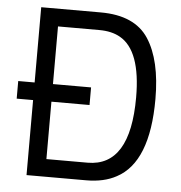

<svg xmlns="http://www.w3.org/2000/svg" viewBox="-51 -745 749 793"><g transform="rotate(5 323.5 -348.0)"><path d="M20 -311V-384H88V-696H335Q476 -696 533.5 -608Q591 -520 591 -359Q591 -97 460 -28Q409 0 335 0H88V-311ZM511 -359Q511 -553 422 -603Q387 -623 335 -623H164V-384H322V-311H164V-73H335Q511 -73 511 -359Z"/></g></svg>

Font: Titillium Web
Style: Regular
Weight: 400
Version: Version 1.002;PS 57.000;hotconv 1.0.70;makeotf.lib2.5.55311